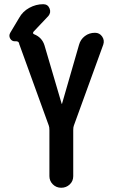

<svg xmlns="http://www.w3.org/2000/svg" viewBox="-20 -885 540 905"><path d="M427.7 -730.5Q449.2 -730.5 461.4 -712.9Q473.6 -695.3 466.8 -674.8L328.1 -293Q325.2 -286.1 325.2 -271.5V-54.7Q325.2 -31.2 308.6 -15.6Q292 0 268.6 0Q245.1 0 229 -16.1Q212.9 -32.2 212.9 -54.7V-271.5Q212.9 -286.1 210 -293L72.3 -672.9Q70.3 -676.8 70.3 -679.7Q68.4 -689.5 57.6 -690.4H49.8Q35.2 -690.4 27.8 -703.6Q20.5 -716.8 28.3 -730.5L70.3 -800.8Q86.9 -831.1 118.2 -848.1Q149.4 -865.2 183.6 -865.2Q205.1 -865.2 213.4 -845.7Q221.7 -826.2 208 -809.6L138.7 -736.3Q131.8 -727.5 140.6 -723.6Q177.7 -709 189.5 -671.9L270.5 -396.5Q270.5 -395.5 271.5 -395Q272.5 -394.5 272.5 -396.5L352.5 -673.8Q359.4 -699.2 379.9 -714.8Q400.4 -730.5 427.7 -730.5Z"/></svg>

Font: Rounded-X Mgen+ 1m medium
Style: Regular
Weight: 500
Designer: [Source Han Sans]
Ryoko NISHIZUKA  (kana & ideographs); Paul D. Hunt (Latin, Greek & Cyrillic); Wenlong ZHANG  (bopomofo
Version: Version 1.059.20150602